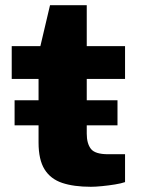

<svg xmlns="http://www.w3.org/2000/svg" viewBox="-20 -705 541 737"><path d="M36 -224V-320H128V-402H25V-528H135L172 -685H313V-528H460V-402H313V-320H431V-224H313V-192Q313 -154 329 -133.5Q345 -113 395 -113H460V-6Q446 -1 421.5 3Q397 7 371.5 9.5Q346 12 329 12Q263 12 218.5 -3Q174 -18 151 -55Q128 -92 128 -158V-224Z"/></svg>

Font: Archivo Expanded ExtraBold
Style: Regular
Weight: 800
Width: 7
Designer: Hector Gatti
Foundry: Omnibus-Type
Version: Version 2.001; ttfautohint (v1.8.3)